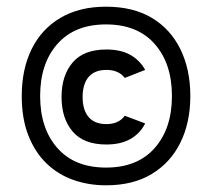

<svg xmlns="http://www.w3.org/2000/svg" viewBox="-20 -771 634 574"><path d="M45 -484Q45 -564 74.5 -624Q104 -684 160.5 -717.5Q217 -751 297 -751Q378 -751 434 -717.5Q490 -684 519.5 -623.5Q549 -563 549 -484Q549 -405 519.5 -345Q490 -285 434 -251Q378 -217 297 -217Q245 -217 199.5 -233Q154 -249 119.5 -282Q85 -315 65 -365.5Q45 -416 45 -484ZM100 -484Q100 -387 151.5 -328.5Q203 -270 297 -270Q391 -270 442.5 -328.5Q494 -387 494 -484Q494 -581 442.5 -639.5Q391 -698 297 -698Q203 -698 151.5 -639.5Q100 -581 100 -484ZM164 -481Q164 -545 197 -584Q230 -623 298 -623Q341 -623 369.5 -607Q398 -591 414 -562L353 -538Q335 -562 298 -562Q263 -562 245 -541Q227 -520 227 -481Q227 -442 245 -421Q263 -400 298 -400Q335 -400 353 -425L414 -402Q399 -372 370 -355.5Q341 -339 298 -339Q230 -339 197 -378Q164 -417 164 -481Z"/></svg>

Font: Nata Sans
Style: Regular
Weight: 400
Designer: Daniel Uzquiano Cruz
Version: Version 1.001